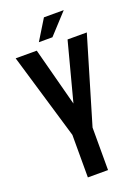

<svg xmlns="http://www.w3.org/2000/svg" viewBox="-159 -916 713 984"><g transform="rotate(-20 198.0 -424.0)"><path d="M143 -232 4 -700H119L203 -381L287 -700H392L253 -232V0H143ZM320 -848 218 -737H144L212 -848Z"/></g></svg>

Font: BebasNeueW03-Regular
Style: Regular
Weight: 400
Designer: Ryoichi Tsunekawa
Foundry: Ryoichi Tsunekawa
Version: Version 1.30